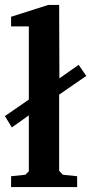

<svg xmlns="http://www.w3.org/2000/svg" viewBox="-22 -759 370 779"><path d="M-2 -288 95 -355V-652H23V-691L174 -739H218L219 -441L297 -496L328 -451L218 -375V-66L233 -50L291 -44V0H23V-44L81 -50L95 -64V-291L26 -242Z"/></svg>

Font: Khartiya
Style: Bold
Weight: 700
Version: Version 1.0.2